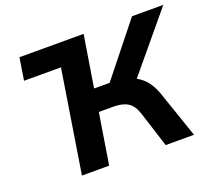

<svg xmlns="http://www.w3.org/2000/svg" viewBox="-119 -863 1135 1021"><g transform="rotate(-20 448.5 -352.5)"><path d="M180 0 272 -579H63L83 -705H446L399 -413H487L720 -705H897L630 -384Q665 -365 688.5 -333Q712 -301 727 -254L814 0H654L590 -200Q575 -248 545 -267.5Q515 -287 465 -287H380L334 0Z"/></g></svg>

Font: Winston
Style: Bold Italic
Weight: 700
Italic angle: -9°
Designer: Original fonts by Vernon Adams / Changes by Cristiano Sobral
Foundry: Original fonts by Vernon Adams / Changes by Cristiano Sobral
Version: Version 2.503;July 17, 2020;FontCreator 13.0.0.2655 64-bit